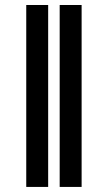

<svg xmlns="http://www.w3.org/2000/svg" viewBox="-20 -737 425 757"><path d="M169.9 -717.3V0H83.5V-717.3ZM301.8 -717.3V0H215.3V-717.3Z"/></svg>

Font: Inter
Style: 650
Weight: 650
Designer: Rasmus Andersson
Foundry: rsms
Version: Version 4.001;git-66647c0bb